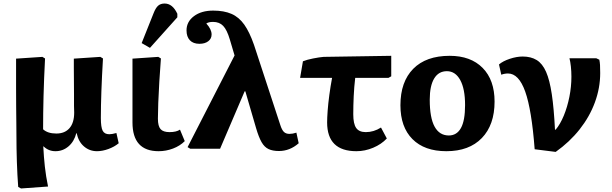

<svg xmlns="http://www.w3.org/2000/svg" viewBox="-20 -842 3464 1087"><path d="M99 225 83 216Q78 150 75.5 73.5Q73 -3 73 -77Q73 -96 72.5 -139.5Q72 -183 71.5 -238Q71 -293 71 -348Q71 -403 71 -447Q71 -491 71 -510L220 -520L235 -511Q229 -396 226.5 -298.5Q224 -201 224 -110Q250 -86 299 -86Q347 -86 373.5 -116.5Q400 -147 400 -205Q399 -215 399 -242.5Q399 -270 399 -307.5Q399 -345 398.5 -384Q398 -423 398 -456.5Q398 -490 398 -510L548 -520L563 -511Q557 -410 554 -325.5Q551 -241 551 -174Q551 -121 561.5 -101.5Q572 -82 599 -82Q614 -82 639 -89L652 -31Q628 -11 594 1.5Q560 14 529 14Q487 14 455.5 -13Q424 -40 414 -88H412Q400 -41 368 -13.5Q336 14 294 14Q255 14 227 -13H225Q228 47 234 101.5Q240 156 252 214Z M878 14Q730 14 730 -149Q730 -173 730 -210.5Q730 -248 730 -291.5Q730 -335 730 -378Q730 -421 730 -456Q730 -491 730 -510L876 -520L891 -511Q886 -446 882 -380.5Q878 -315 876 -259.5Q874 -204 874 -170Q874 -128 889 -111Q904 -94 940 -94Q978 -94 999 -108L1026 -43Q999 -16 959.5 -1Q920 14 878 14ZM829 -571 782 -598 849 -766Q861 -797 875 -809.5Q889 -822 912 -822Q957 -822 984 -764V-744Z M1658 -91 1671 -31Q1621 13 1559 13Q1524 13 1500.5 2Q1477 -9 1461 -37Q1445 -65 1430 -116L1369 -325H1365L1226 0H1057L1042 -9L1308 -528L1281 -619Q1265 -673 1243.5 -695.5Q1222 -718 1186 -718Q1161 -718 1148 -709Q1178 -676 1178 -647Q1178 -623 1159 -608.5Q1140 -594 1109 -594Q1074 -594 1055 -614Q1036 -634 1036 -670Q1036 -719 1078 -750.5Q1120 -782 1187 -782Q1248 -782 1290.5 -763.5Q1333 -745 1363 -702.5Q1393 -660 1418 -588L1567 -134Q1576 -106 1587.5 -95Q1599 -84 1619 -84Q1637 -84 1658 -91Z M1998 14Q1832 14 1832 -149Q1832 -174 1835 -215Q1838 -256 1844.5 -304.5Q1851 -353 1860 -401H1679L1695 -495Q1717 -504 1752.5 -511Q1788 -518 1812 -520L2195 -526V-410L2179 -401H1991Q1985 -351 1982.5 -297.5Q1980 -244 1980 -195Q1980 -141 1996.5 -117.5Q2013 -94 2051 -94Q2096 -94 2137 -120L2170 -58Q2139 -25 2092.5 -5.5Q2046 14 1998 14Z M2507 14Q2383 14 2315 -54.5Q2247 -123 2247 -246Q2247 -379 2319.5 -452.5Q2392 -526 2526 -526Q2645 -526 2712.5 -457.5Q2780 -389 2780 -267Q2780 -135 2708 -60.5Q2636 14 2507 14ZM2521 -75Q2566 -75 2589.5 -117Q2613 -159 2613 -247Q2613 -339 2585.5 -389Q2558 -439 2510 -439Q2463 -439 2438 -397.5Q2413 -356 2413 -278Q2413 -175 2440.5 -125Q2468 -75 2521 -75Z M3126 18 3007 3Q2990 -221 2953.5 -323.5Q2917 -426 2856 -426Q2837 -426 2818 -419L2805 -477Q2827 -496 2866 -509Q2905 -522 2939 -522Q2986 -522 3018.5 -502Q3051 -482 3071.5 -435.5Q3092 -389 3104 -308.5Q3116 -228 3122 -108H3126Q3152 -139 3172 -187.5Q3192 -236 3203.5 -293.5Q3215 -351 3215 -408Q3215 -438 3212 -465.5Q3209 -493 3204 -512H3356L3373 -504Q3376 -490 3377 -474Q3378 -458 3378 -428Q3378 -344 3348 -262.5Q3318 -181 3261.5 -109.5Q3205 -38 3126 18Z"/></svg>

Font: Literata
Style: Bold
Weight: 700
Designer: Latin by Veronika Burian and Jose Scaglione. Greek by Irene Vlachou. Cyrillic by Vera Evstafieva.
Foundry: TypeTogether
Version: Version 3.103; ttfautohint (v1.8.4.7-5d5b);gftools[0.9.29]